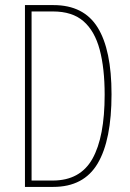

<svg xmlns="http://www.w3.org/2000/svg" viewBox="-20 -800 512 754"><path d="M418 -430Q418 -250 363.5 -158Q309 -66 189 -66H78V-780H190Q309 -780 363.5 -692Q418 -604 418 -430ZM391 -428Q391 -532 371.5 -605Q352 -678 308 -716.5Q264 -755 188 -755H104V-91H187Q295 -91 343 -176.5Q391 -262 391 -428Z"/></svg>

Font: Noto Sans Malayalam UI ExtraCondensed Thin
Style: Regular
Weight: 100
Width: 2
Designer: Jelle Bosma - Monotype Design Team
Foundry: Monotype Imaging Inc.
Version: Version 2.104; ttfautohint (v1.8.4.7-5d5b)